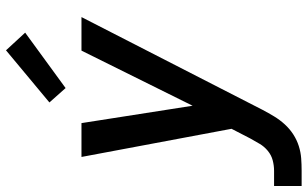

<svg xmlns="http://www.w3.org/2000/svg" viewBox="-214 -599 1027 641"><g transform="rotate(-90 299.5 -278.5)"><path d="M-1 215V123H50Q67 123 84.5 118.5Q102 114 116.5 102Q131 90 140 74.5Q149 59 158 43L190 -19L96 -520H209L267 -149L451 -520H563L253 85Q243 104 231.5 123Q220 142 205 158.5Q190 175 171.5 187Q153 199 132.5 205.5Q112 212 91.5 213.5Q71 215 50 215ZM326 -573 278 -627 452 -772 511 -708Z"/></g></svg>

Font: Iosevka SS04 SmBd Ex Obl
Style: Regular
Weight: 600
Width: 7
Italic angle: -9°
Monospace: yes
Designer: Belleve Invis
Foundry: Belleve Invis
Version: Version 19.0.0; ttfautohint (v1.8.4)